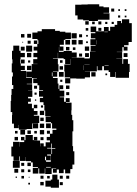

<svg xmlns="http://www.w3.org/2000/svg" viewBox="-20 -858 639 896"><path d="M368 -767H342V-786H331V-836H360V-837H389V-838H443V-828H463V-824H489V-798H463V-796H491V-766H437V-760H395V-763H368ZM499 -818H513V-804H499ZM532 -815H540V-807H532ZM562 -815H570V-807H562ZM531 -786H541V-776H531ZM562 -785H570V-777H562ZM583 -768V-750H595V-662H580V-647H559V-640H575V-622H557V-638H551V-616H525V-615H550V-587H523V-586H551V-560H555V-582H577V-560H585V-522H582V-495H520V-522H518V-499H494V-522H487V-530H465V-549H457V-530H435V-549H432V-525H400V-526H376V-525H400V-497H376V-491H336V-492H308V-469H284V-493H307V-497H282V-525H280V-557H309V-582H308V-559H284V-582H277V-586H251V-612H250V-587H227V-585H250V-558H253V-524H227V-522H247V-500H227V-494H249V-468H253V-443H257V-460H275V-442H258V-435H280V-407H259V-404H279V-383H287V-400H305V-382H288V-379H314V-343H313V-322H317V-297H322V-245H318V-176H321V-152H327V-90H318V-69H308V-49H284V-67H277V-50H255V-67H245V-52H227V-70H242V-72H221V-46H191V-72H189V-48H163V-72H159V-48H133V-74H157V-78H133V-100H125V-106H101V-125H100V-107H72V-128H69V-108H43V-128H33V-174H41V-196H71V-174H72V-195H93V-203H78V-219H94V-204H99V-228H133V-204H138V-219H154V-203H139V-202H167V-175H168V-189H184V-175H193V-194H213V-203H198V-219H213V-234H225V-252H243V-258H223V-283H218V-288H193V-314H216V-316H191V-342H187V-368H183V-381H166V-401H181V-407H162V-435H181V-438H163V-460H155V-470H135V-492H152V-494H130V-467H105V-465H130V-437H111V-436H131V-406H111V-399H124V-383H111V-374H129V-353H138V-340H155V-322H138V-318H163V-284H135V-283H158V-259H134V-282H131V-256H104V-253H68V-275H67V-260H45V-281H36V-321H37V-335H30V-387H32V-415H34V-443H42V-461H36V-501H40V-520H35V-562H38V-581H36V-621H42V-645H70V-621H76V-611H96V-591H76V-581H74V-562H77V-551H96V-531H77V-527H102V-495H129V-498H103V-524H128V-559H155V-560H135V-582H154V-591H136V-611H154V-622H137V-640H154V-653H159V-670H155V-676H131V-706H155V-712H175V-722H237V-714H259V-710H285V-706H311V-676H285V-672H278V-649H259V-641H276V-621H256V-638H255V-616H277V-620H315V-613H338V-589H315V-588H338V-589H374V-585H398V-589H400V-617H426V-618H403V-644H426V-647H402V-675H425V-679H404V-703H425V-708H403V-734H429V-712H465V-732H487V-714H494V-733H515V-742H527V-760H545V-750H549V-768ZM378 -759H394V-743H378ZM439 -758H453V-744H439ZM422 -757V-745H410V-757ZM481 -756V-746H471V-756ZM511 -756V-746H501V-756ZM453 -714H439V-728H453ZM380 -727H392V-715H380ZM467 -710V-708H483V-710ZM314 -703H338V-679H314ZM107 -700H125V-682H107ZM78 -699H94V-683H78ZM349 -684V-698H363V-684ZM382 -695H390V-687H382ZM307 -672V-650H285V-672ZM315 -672H337V-650H315ZM346 -671H366V-651H346ZM430 -651H431V-670H430ZM138 -653V-669H154V-653ZM123 -668V-654H109V-668ZM390 -657H382V-665H390ZM88 -663V-659H84V-663ZM102 -645H130V-617H102ZM376 -641H396V-621H376ZM77 -640H95V-622H77ZM304 -639V-623H288V-639ZM332 -637V-625H320V-637ZM106 -611H126V-591H106ZM395 -610V-592H377V-610ZM575 -592H557V-610H575ZM363 -608V-594H349V-608ZM77 -580H95V-562H77ZM260 -565V-577H272V-565ZM111 -566V-576H121V-566ZM398 -556V-557H374V-556ZM468 -554V-552H487V-554ZM371 -553H370V-531H371ZM126 -531H106V-551H126ZM274 -533H258V-549H274ZM255 -522H277V-500H255ZM426 -501H406V-521H426ZM225 -520H222V-502H225ZM480 -507H472V-515H480ZM271 -486V-476H261V-486ZM288 -459H304V-443H288ZM139 -458H153V-444H139ZM303 -428V-414H289V-428ZM141 -426H151V-416H141ZM149 -394V-388H143V-394ZM138 -369H154V-353H138ZM171 -356V-366H181V-356ZM186 -321H166V-341H186ZM184 -309V-293H168V-309ZM195 -282H217V-260H195ZM186 -261H166V-281H186ZM75 -252H97V-230H75ZM186 -231H166V-251H186ZM108 -233V-249H124V-233ZM199 -234V-248H213V-234ZM50 -235V-247H62V-235ZM140 -235V-247H152V-235ZM64 -203H48V-219H64ZM183 -218V-204H169V-218ZM222 -188H219V-168H200V-165H220V-139H223V-164H238V-167H222ZM195 -127H190V-110H195V-103H217V-110H218V-137H200V-132H217V-110H195ZM72 -75H40V-107H72ZM124 -83H108V-99H124ZM93 -84H79V-98H93ZM217 -79H195V-76H217ZM65 -52H47V-70H65ZM93 -54H79V-68H93ZM122 -55H110V-67H122ZM224 -43H248V-20H255V18H217V13H192V-15H217V-20H224ZM169 -24V-38H183V-24ZM273 -24H259V-38H273ZM303 -24H289V-38H303ZM92 -25H80V-37H92ZM200 -25V-37H212V-25ZM59 -28H53V-34H59ZM114 -29V-33H118V-29ZM184 7H168V-9H184ZM273 6H259V-8H273ZM120 3H112V-5H120Z"/></svg>

Font: Rubik-Storm
Style: Regular
Weight: 400
Designer: NaN (generative design), Hubert & Fischer (Rubik source font outlines)
Foundry: NaN, Hubert & Fischer
Version: Version 1.000